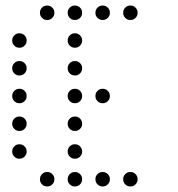

<svg xmlns="http://www.w3.org/2000/svg" viewBox="-20 -696 640 692"><path d="M149 -676Q139 -676 131.5 -668.5Q124 -661 124 -651V-649Q124 -639 131.5 -631.5Q139 -624 149 -624H151Q161 -624 168.5 -631.5Q176 -639 176 -649V-651Q176 -661 168.5 -668.5Q161 -676 151 -676ZM249 -676Q239 -676 231.5 -668.5Q224 -661 224 -651V-649Q224 -639 231.5 -631.5Q239 -624 249 -624H251Q261 -624 268.5 -631.5Q276 -639 276 -649V-651Q276 -661 268.5 -668.5Q261 -676 251 -676ZM349 -676Q339 -676 331.5 -668.5Q324 -661 324 -651V-649Q324 -639 331.5 -631.5Q339 -624 349 -624H351Q361 -624 368.5 -631.5Q376 -639 376 -649V-651Q376 -661 368.5 -668.5Q361 -676 351 -676ZM449 -676Q439 -676 431.5 -668.5Q424 -661 424 -651V-649Q424 -639 431.5 -631.5Q439 -624 449 -624H451Q461 -624 468.5 -631.5Q476 -639 476 -649V-651Q476 -661 468.5 -668.5Q461 -676 451 -676ZM49 -576Q39 -576 31.5 -568.5Q24 -561 24 -551V-549Q24 -539 31.5 -531.5Q39 -524 49 -524H51Q61 -524 68.5 -531.5Q76 -539 76 -549V-551Q76 -561 68.5 -568.5Q61 -576 51 -576ZM249 -576Q239 -576 231.5 -568.5Q224 -561 224 -551V-549Q224 -539 231.5 -531.5Q239 -524 249 -524H251Q261 -524 268.5 -531.5Q276 -539 276 -549V-551Q276 -561 268.5 -568.5Q261 -576 251 -576ZM49 -476Q39 -476 31.5 -468.5Q24 -461 24 -451V-449Q24 -439 31.5 -431.5Q39 -424 49 -424H51Q61 -424 68.5 -431.5Q76 -439 76 -449V-451Q76 -461 68.5 -468.5Q61 -476 51 -476ZM249 -476Q239 -476 231.5 -468.5Q224 -461 224 -451V-449Q224 -439 231.5 -431.5Q239 -424 249 -424H251Q261 -424 268.5 -431.5Q276 -439 276 -449V-451Q276 -461 268.5 -468.5Q261 -476 251 -476ZM49 -376Q39 -376 31.5 -368.5Q24 -361 24 -351V-349Q24 -339 31.5 -331.5Q39 -324 49 -324H51Q61 -324 68.5 -331.5Q76 -339 76 -349V-351Q76 -361 68.5 -368.5Q61 -376 51 -376ZM249 -376Q239 -376 231.5 -368.5Q224 -361 224 -351V-349Q224 -339 231.5 -331.5Q239 -324 249 -324H251Q261 -324 268.5 -331.5Q276 -339 276 -349V-351Q276 -361 268.5 -368.5Q261 -376 251 -376ZM349 -376Q339 -376 331.5 -368.5Q324 -361 324 -351V-349Q324 -339 331.5 -331.5Q339 -324 349 -324H351Q361 -324 368.5 -331.5Q376 -339 376 -349V-351Q376 -361 368.5 -368.5Q361 -376 351 -376ZM49 -276Q39 -276 31.5 -268.5Q24 -261 24 -251V-249Q24 -239 31.5 -231.5Q39 -224 49 -224H51Q61 -224 68.5 -231.5Q76 -239 76 -249V-251Q76 -261 68.5 -268.5Q61 -276 51 -276ZM249 -276Q239 -276 231.5 -268.5Q224 -261 224 -251V-249Q224 -239 231.5 -231.5Q239 -224 249 -224H251Q261 -224 268.5 -231.5Q276 -239 276 -249V-251Q276 -261 268.5 -268.5Q261 -276 251 -276ZM49 -176Q39 -176 31.5 -168.5Q24 -161 24 -151V-149Q24 -139 31.5 -131.5Q39 -124 49 -124H51Q61 -124 68.5 -131.5Q76 -139 76 -149V-151Q76 -161 68.5 -168.5Q61 -176 51 -176ZM249 -176Q239 -176 231.5 -168.5Q224 -161 224 -151V-149Q224 -139 231.5 -131.5Q239 -124 249 -124H251Q261 -124 268.5 -131.5Q276 -139 276 -149V-151Q276 -161 268.5 -168.5Q261 -176 251 -176ZM149 -76Q139 -76 131.5 -68.5Q124 -61 124 -51V-49Q124 -39 131.5 -31.5Q139 -24 149 -24H151Q161 -24 168.5 -31.5Q176 -39 176 -49V-51Q176 -61 168.5 -68.5Q161 -76 151 -76ZM249 -76Q239 -76 231.5 -68.5Q224 -61 224 -51V-49Q224 -39 231.5 -31.5Q239 -24 249 -24H251Q261 -24 268.5 -31.5Q276 -39 276 -49V-51Q276 -61 268.5 -68.5Q261 -76 251 -76ZM349 -76Q339 -76 331.5 -68.5Q324 -61 324 -51V-49Q324 -39 331.5 -31.5Q339 -24 349 -24H351Q361 -24 368.5 -31.5Q376 -39 376 -49V-51Q376 -61 368.5 -68.5Q361 -76 351 -76ZM449 -76Q439 -76 431.5 -68.5Q424 -61 424 -51V-49Q424 -39 431.5 -31.5Q439 -24 449 -24H451Q461 -24 468.5 -31.5Q476 -39 476 -49V-51Q476 -61 468.5 -68.5Q461 -76 451 -76Z"/></svg>

Font: Doto Rounded
Style: Regular
Weight: 400
Monospace: yes
Version: Version 1.000